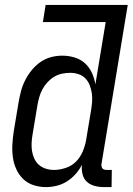

<svg xmlns="http://www.w3.org/2000/svg" viewBox="-20 -755 541 783"><path d="M168 8Q141 8 116.5 0Q92 -8 74.5 -25Q57 -42 46.5 -65Q36 -88 32.5 -113.5Q29 -139 30.5 -166Q32 -193 36 -219L56 -339Q60 -362 66 -384.5Q72 -407 83 -428.5Q94 -450 109.5 -469Q125 -488 145 -502Q165 -516 188 -522Q211 -528 234 -528Q260 -528 284.5 -520.5Q309 -513 326.5 -497Q344 -481 354.5 -458.5Q365 -436 369 -411L411 -665H155L166 -735H501L394 -87Q393 -82 394 -77Q395 -72 397.5 -68.5Q400 -65 405 -63.5Q410 -62 415 -62H436L435 8H403Q384 8 365.5 3Q347 -2 334 -14Q321 -26 316.5 -45Q312 -64 314 -83Q304 -63 288.5 -45.5Q273 -28 253.5 -15.5Q234 -3 211.5 2.5Q189 8 168 8ZM200 -62Q223 -62 247.5 -70Q272 -78 289.5 -95.5Q307 -113 317 -136.5Q327 -160 331 -183L351 -303Q354 -321 355.5 -339Q357 -357 354.5 -374Q352 -391 346 -407Q340 -423 328.5 -435Q317 -447 300.5 -452.5Q284 -458 266 -458Q250 -458 233 -454.5Q216 -451 201 -442Q186 -433 174 -420Q162 -407 153.5 -391.5Q145 -376 140.5 -360Q136 -344 133 -328L113 -208Q110 -191 109 -173.5Q108 -156 110.5 -139.5Q113 -123 120 -108Q127 -93 139 -82.5Q151 -72 167 -67Q183 -62 200 -62Z"/></svg>

Font: Iosevka Fixed
Style: Italic
Weight: 400
Italic angle: -9°
Monospace: yes
Designer: Belleve Invis
Foundry: Belleve Invis
Version: Version 33.2.4